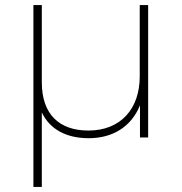

<svg xmlns="http://www.w3.org/2000/svg" viewBox="-20 -539 712 753"><path d="M528 -519V-239C528 -111 452 -27 327 -27C211 -27 144 -92 144 -216V-519H111V194H144V-98C176 -31 241 3 328 3C422 3 495 -42 529 -126V0H561V-519Z"/></svg>

Font: Talent ExtraLight
Style: Regular
Weight: 200
Designer: Mike Powis
Version: Version 1.001;hotconv 1.0.109;makeotfexe 2.5.65596